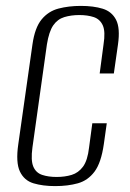

<svg xmlns="http://www.w3.org/2000/svg" viewBox="-20 -619 441 651"><path d="M167 12Q125 12 93.5 2.5Q62 -7 47.5 -37.5Q33 -68 42 -130L90 -468Q98 -525 121 -553Q144 -581 178.5 -590Q213 -599 254 -599Q297 -599 328 -589.5Q359 -580 373.5 -552Q388 -524 380 -468L366 -370H318L331 -468Q338 -512 328.5 -533Q319 -554 298 -561Q277 -568 249 -568Q221 -568 198 -561Q175 -554 160.5 -533Q146 -512 139 -468L90 -119Q84 -75 93 -54Q102 -33 123 -26Q144 -19 172 -19Q200 -19 223 -26Q246 -33 261.5 -54Q277 -75 282 -119L293 -201H342L332 -130Q323 -67 300.5 -37Q278 -7 244 2.5Q210 12 167 12Z"/></svg>

Font: Alumni Sans Light
Style: Italic
Weight: 300
Italic angle: -8°
Version: Version 1.016